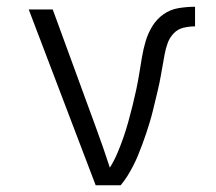

<svg xmlns="http://www.w3.org/2000/svg" viewBox="-20 -548 640 568"><path d="M337 0H263L65 -520H136L263 -173Q274 -143 284.5 -113Q295 -83 305 -52Q318 -73 327.5 -95.5Q337 -118 345 -141Q353 -164 359.5 -187.5Q366 -211 372 -235Q378 -259 383 -282.5Q388 -306 392 -330.5Q396 -355 400 -379Q404 -403 411 -426.5Q418 -450 431 -471Q444 -492 464 -506Q484 -520 508.5 -524Q533 -528 557 -528V-470Q540 -470 523 -466Q506 -462 494 -449.5Q482 -437 476 -420.5Q470 -404 467 -387Q464 -370 461 -353.5Q458 -337 455 -320Q452 -303 448 -286Q444 -269 440 -252.5Q436 -236 432 -219.5Q428 -203 423 -186.5Q418 -170 412.5 -153.5Q407 -137 401 -121Q395 -105 388.5 -89Q382 -73 374 -57.5Q366 -42 357 -27.5Q348 -13 337 0Z"/></svg>

Font: Iosevka Light Extended
Style: Regular
Weight: 300
Width: 7
Monospace: yes
Designer: Belleve Invis
Foundry: Belleve Invis
Version: Version 32.5.0; ttfautohint (v1.8.4)